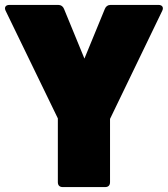

<svg xmlns="http://www.w3.org/2000/svg" viewBox="-31 -760 681 780"><path d="M-8 -716 204 -279V-20C204 -7 211 0 224 0H396C409 0 416 -7 416 -20V-277L628 -716C635 -730 628 -740 613 -740H418C407 -740 399 -734 395 -724L312 -522L229 -724C225 -734 217 -740 206 -740H7C-8 -740 -15 -730 -8 -716Z"/></svg>

Font: Malmofest Black-Rounded
Style: Regular
Weight: 800
Designer: Jonny Pinhorn (Poppins), Kolossal
Version: Version 1.004;Glyphs 3.1.2 (3151)